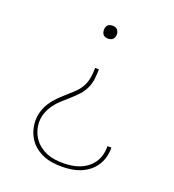

<svg xmlns="http://www.w3.org/2000/svg" viewBox="-136 -644 872 962"><g transform="rotate(20 300.0 -162.5)"><path d="M301 213Q276 213 251 209.5Q226 206 203 196.5Q180 187 160 171.5Q140 156 126.5 135Q113 114 106 89.5Q99 65 99 40Q99 14 107 -11Q115 -36 129 -57.5Q143 -79 161.5 -97.5Q180 -116 199.5 -133Q219 -150 238 -168Q257 -186 269.5 -209Q282 -232 286 -258Q290 -284 290 -309H310Q310 -284 307 -258Q304 -232 293 -208Q282 -184 264.5 -165Q247 -146 227.5 -128.5Q208 -111 188.5 -94Q169 -77 153.5 -56Q138 -35 128.5 -10.5Q119 14 119 40Q119 63 125.5 84.5Q132 106 144.5 124.5Q157 143 175 157Q193 171 213.5 179.5Q234 188 256.5 191Q279 194 301 194Q323 194 345 191Q367 188 388 180Q409 172 427 158.5Q445 145 457.5 127Q470 109 476 87.5Q482 66 482 44Q482 42 482 40.5Q482 39 482 38H503Q503 40 503 41.5Q503 43 503 44Q503 69 496 93Q489 117 475 137.5Q461 158 441 173Q421 188 398 197Q375 206 350.5 209.5Q326 213 301 213ZM300 -469Q293 -469 286 -471Q279 -473 274.5 -478Q270 -483 268 -490Q266 -497 266 -504Q266 -510 268 -517Q270 -524 274.5 -529Q279 -534 286 -536Q293 -538 300 -538Q307 -538 314 -536Q321 -534 325.5 -529Q330 -524 332.5 -517Q335 -510 335 -504Q335 -497 332.5 -490Q330 -483 325.5 -478Q321 -473 314 -471Q307 -469 300 -469Z"/></g></svg>

Font: Iosevka Curly Thin Extended
Style: Regular
Weight: 100
Width: 7
Monospace: yes
Designer: Belleve Invis
Foundry: Belleve Invis
Version: Version 11.1.0; ttfautohint (v1.8.3)